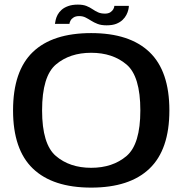

<svg xmlns="http://www.w3.org/2000/svg" viewBox="-20 -828 820 853"><path d="M385 5.5Q556 5.5 644.2 -79Q732.5 -163.5 732.5 -337.5Q732.5 -512 644.2 -596.5Q556 -681 385 -681Q213.5 -681 125.8 -596.8Q38 -512.5 38 -337.5Q38 -163.5 126.2 -79Q214.5 5.5 385 5.5ZM385 -82.5Q290 -82.5 228.5 -134.8Q167 -187 167 -337.5Q167 -489.5 228.5 -541.5Q290 -593.5 385 -593.5Q480.5 -593.5 542 -541.5Q603.5 -489.5 603.5 -337.5Q603.5 -187 542 -134.8Q480.5 -82.5 385 -82.5ZM453.5 -715.5Q479.5 -715.5 496.5 -722.2Q513.5 -729 524.5 -739.5Q535.5 -750 541.5 -761.8Q547.5 -773.5 550 -784.2Q552.5 -795 552.5 -802H488Q488 -795.5 483.5 -787.2Q479 -779 469.8 -773.2Q460.5 -767.5 446.5 -767.5Q428.5 -767.5 415.8 -773.2Q403 -779 391 -787.2Q379 -795.5 364 -801.5Q349 -807.5 326 -807.5Q301 -807.5 283 -801Q265 -794.5 253.8 -784.5Q242.5 -774.5 236.2 -762.8Q230 -751 227.5 -740.2Q225 -729.5 224 -722H288.5Q289 -728.5 293.5 -736.8Q298 -745 307.5 -750.8Q317 -756.5 332 -756.5Q348 -756.5 360.2 -750.2Q372.5 -744 385 -736Q397.5 -728 413.5 -721.8Q429.5 -715.5 453.5 -715.5Z"/></svg>

Font: Anybody SemiExpanded Medium
Style: Regular
Weight: 500
Width: 6
Version: Version 1.113;gftools[0.9.25]